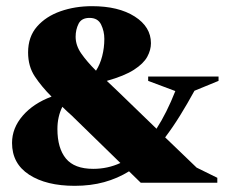

<svg xmlns="http://www.w3.org/2000/svg" viewBox="-20 -592 733 622"><path d="M222 10Q130 10 74.5 -26Q19 -62 19 -129Q19 -177 53.5 -217Q88 -257 147 -279Q115 -311 93 -344Q71 -377 71 -422Q71 -473 100 -506Q129 -539 176 -555.5Q223 -572 278 -572Q364 -572 416.5 -538.5Q469 -505 469 -452Q469 -430 457 -408Q445 -386 414 -366Q383 -346 326 -330Q335 -321 345 -312Q355 -303 365 -293L487 -175Q520 -226 548 -297L460 -330V-344H688V-330L610 -298Q587 -256 563.5 -218Q540 -180 515 -147L617 -49L684 -16V0H436L398 -37Q361 -14 317.5 -2Q274 10 222 10ZM225 -473Q225 -445 243 -419Q261 -393 291 -363Q304 -383 311 -410Q318 -437 318 -466Q318 -491 307.5 -512.5Q297 -534 270 -534Q244 -534 234.5 -515Q225 -496 225 -473ZM166 -174Q166 -112 193.5 -78.5Q221 -45 282 -45Q329 -45 370 -64L212 -218Q204 -225 196.5 -232Q189 -239 182 -246Q166 -214 166 -174Z"/></svg>

Font: Spectral SC ExtraBold
Style: Regular
Weight: 800
Designer: Jean-Baptiste Levee
Foundry: Production Type
Version: Version 2.001